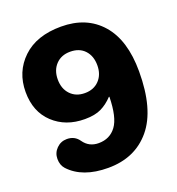

<svg xmlns="http://www.w3.org/2000/svg" viewBox="-140 -884 933 1013"><g transform="rotate(-20 326.0 -378.0)"><path d="M296 15Q152 15 79 -64Q59 -86 59 -121Q59 -155 83 -179Q107 -203 141 -203Q185 -203 209 -168Q239 -125 293 -125Q356 -125 391.5 -173Q427 -221 429 -336H426Q396 -304 360.5 -286.5Q325 -269 268 -269Q161 -269 91.5 -334Q22 -399 22 -510Q22 -623 99.5 -697Q177 -771 315 -771Q458 -771 540 -677.5Q622 -584 622 -408Q622 -195 534.5 -90Q447 15 296 15ZM315 -630Q265 -630 234.5 -598Q204 -566 204 -514Q204 -462 234.5 -430Q265 -398 315 -398Q365 -398 395.5 -430Q426 -462 426 -514Q426 -566 396.5 -598Q367 -630 315 -630Z"/></g></svg>

Font: Jellee Roman
Style: Regular
Weight: 400
Designer: Alfredo Marco Pradil
Foundry: Alfredo Marco Pradil
Version: Version 1.016;PS 001.016;hotconv 1.0.88;makeotf.lib2.5.64775